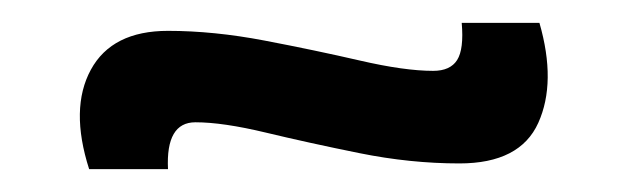

<svg xmlns="http://www.w3.org/2000/svg" viewBox="-20 -389 550 168"><path d="M382 -246Q339 -246 294.5 -255Q250 -264 212.5 -273Q175 -282 151 -282Q125 -282 127 -241H58Q41 -294 59.5 -328Q78 -362 127 -362Q167 -362 211.5 -353.5Q256 -345 295 -336Q334 -327 359 -327Q374 -327 380 -336.5Q386 -346 384 -369H452Q467 -317 451 -281.5Q435 -246 382 -246Z"/></svg>

Font: Bricolage Grotesque 12pt
Style: Regular
Weight: 400
Designer: Mathieu Triay
Foundry: Atelier Triay
Version: Version 1.001; ttfautohint (v1.8.4.7-5d5b);gftools[0.9.33.de